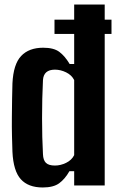

<svg xmlns="http://www.w3.org/2000/svg" viewBox="-20 -820 526 849"><path d="M221 -733H308V-800H443V-733H473V-670H443V0H308V-63H287Q267 -28 241.5 -9.5Q216 9 169 9Q105 9 72 -27.5Q39 -64 35 -149Q34 -178 33 -218.5Q32 -259 32.5 -302Q33 -345 33.5 -384.5Q34 -424 35 -451Q39 -536 73.5 -572.5Q108 -609 171 -609Q218 -609 242.5 -590.5Q267 -572 288 -537H308V-670H221ZM223 -88Q248 -88 272.5 -100Q297 -112 308 -134V-466Q297 -488 272.5 -500Q248 -512 223 -512Q173 -512 170 -466Q166 -385 166 -298Q166 -211 170 -138Q171 -112 183 -100Q195 -88 223 -88Z"/></svg>

Font: Big Shoulders Text ExtraBold
Style: Regular
Weight: 800
Designer: Patric King
Foundry: XO Type Co
Version: Version 1.000; ttfautohint (v1.8.2)